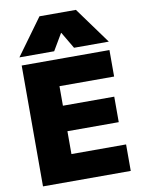

<svg xmlns="http://www.w3.org/2000/svg" viewBox="-105 -1071 851 1142"><g transform="rotate(-10 320.5 -500.0)"><path d="M60 0V-730H590V-570H260V-452H570V-298H260V-160H590V0ZM55 -780 215 -1000H435L595 -780H385L326 -880H324L265 -780Z"/></g></svg>

Font: M PLUS 1 Thin Black
Style: Regular
Weight: 900
Version: Version 1.001